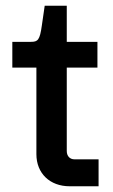

<svg xmlns="http://www.w3.org/2000/svg" viewBox="-20 -650 394 670"><path d="M223 0H324V-94H240C224 -94 213 -105 213 -123V-414H320V-504H213V-630H136L126 -561C119 -510 112 -504 88 -504H23V-414H107V-112C107 -45 154 0 223 0Z"/></svg>

Font: Finlandica Medium
Style: Regular
Weight: 500
Designer: Niklas Ekholm, Juho Hiilivirta, Jaakko Suomalainen
Foundry: Helsinki Type Studio
Version: Version 2.000;Glyphs 3.2 (3202)